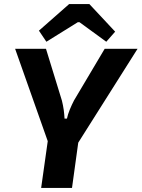

<svg xmlns="http://www.w3.org/2000/svg" viewBox="-20 -932 702 952"><path d="M662 -690 365 -220H221L55 -690H208L287 -433Q293 -409 296 -387Q299 -365 300 -344H312Q316 -364 326 -388.5Q336 -413 347 -434L499 -690ZM380 -312 337 0H184L228 -312ZM423 -912 551 -775 507 -725 374 -822H366L210 -725L173 -780L323 -912Z"/></svg>

Font: Exo 2
Style: Bold Italic
Weight: 700
Italic angle: -8°
Designer: Natanael Gama
Foundry: Natanael Gama
Version: Version 2.010